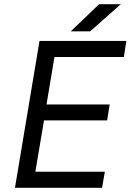

<svg xmlns="http://www.w3.org/2000/svg" viewBox="-20 -895 632 915"><path d="M168.3 -700H582.3L570.2 -623.3H239.5L201.7 -397.2H502.7L490.5 -321.3H189.7L148.5 -76.7H479.7L466.5 0H51.3ZM452.3 -875H555.7L409.8 -745.7H317.3Z"/></svg>

Font: Oak Sans Light Italic
Style: Regular
Weight: 400
Italic angle: -9.5°
Foundry: Erik Kennedy, Walven
Version: Version 1.000;Glyphs 3.1.2 (3151)